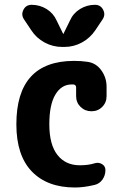

<svg xmlns="http://www.w3.org/2000/svg" viewBox="-20 -790 540 819"><path d="M352.5 -526.4Q389.6 -521.5 412.1 -490.2Q434.6 -459 434.6 -419.9V-379.9Q434.6 -352.5 416 -334Q397.5 -315.4 370.1 -315.4Q342.8 -315.4 323.7 -334Q304.7 -352.5 304.7 -379.9V-417Q304.7 -427.7 293.9 -429.7H285.2Q242.2 -429.7 216.3 -386.7Q190.4 -343.8 190.4 -259.8Q190.4 -172.9 225.1 -128.9Q259.8 -85 320.3 -85Q357.4 -85 384.8 -93.8Q401.4 -98.6 415.5 -89.8Q429.7 -81.1 429.7 -64.5Q429.7 -42 417 -23.9Q404.3 -5.9 382.8 -1Q336.9 9.8 299.8 9.8Q181.6 9.8 115.7 -58.6Q49.8 -127 49.8 -259.8Q49.8 -529.3 294.9 -530.3Q327.1 -530.3 352.5 -526.4ZM384.8 -769.5Q409.2 -769.5 419.9 -748.5Q430.7 -727.5 418 -708L386.7 -661.1Q364.3 -627.9 329.6 -608.9Q294.9 -589.8 254.9 -589.8H245.1Q205.1 -589.8 169.9 -608.9Q134.8 -627.9 113.3 -661.1L82 -708Q69.3 -727.5 80.1 -748.5Q90.8 -769.5 115.2 -769.5Q149.4 -769.5 178.7 -751.5Q208 -733.4 221.7 -702.1L249 -646.5Q249 -645.5 250 -645Q251 -644.5 251 -646.5L278.3 -702.1Q292 -733.4 321.3 -751.5Q350.6 -769.5 384.8 -769.5Z"/></svg>

Font: Rounded-X Mgen+ 1mn bold
Style: Bold
Weight: 700
Designer: [Source Han Sans]
Ryoko NISHIZUKA  (kana & ideographs); Paul D. Hunt (Latin, Greek & Cyrillic); Wenlong ZHANG  (bopomofo
Version: Version 1.059.20150602